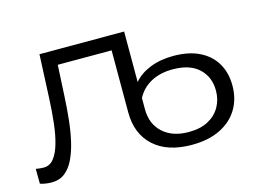

<svg xmlns="http://www.w3.org/2000/svg" viewBox="-77 -661 1085 804"><g transform="rotate(-15 465.0 -259.0)"><path d="M58.3 6.4Q45.3 6.4 32.1 4.5Q18.8 2.7 7.7 -1.4L7.1 -65.8Q13.8 -64.2 23.8 -63.3Q33.8 -62.3 40.8 -62.3Q67.6 -62.3 85.1 -84.2Q102.5 -106.1 113.4 -144.2Q124.4 -182.3 129.9 -232.1Q135.5 -281.8 137.9 -337.2L146.4 -525.5H513.4L470.2 -462.9H192.4L210 -482.8L202.1 -332.1Q199.6 -279.9 194.4 -230Q189.2 -180.1 179.4 -137.5Q169.6 -94.9 153.9 -62.4Q138.1 -29.8 114.7 -11.7Q91.3 6.4 58.3 6.4ZM666.8 -48.9Q716.5 -48.9 750.7 -67Q785 -85.2 803 -116.9Q820.9 -148.6 820.9 -187.5Q820.9 -246.6 781.7 -283.3Q742.5 -320 668.1 -320Q613.4 -320 573.5 -298.3Q533.6 -276.5 513.4 -237.1V-188.5Q513.4 -125 554.7 -86.9Q596 -48.9 666.8 -48.9ZM665.4 6.4Q559.5 6.4 500.9 -47.4Q442.4 -101.1 442.4 -193.8V-525.5H513.4V-306.5Q538.7 -337.3 583.5 -355.5Q628.3 -373.6 685.6 -373.6Q752.1 -373.6 798.4 -350.7Q844.8 -327.7 868.9 -286.5Q893 -245.3 893 -189.7Q893 -132.3 866.4 -88.1Q839.8 -43.9 788.9 -18.8Q738 6.4 665.4 6.4Z"/></g></svg>

Font: Montserrat Alternates Thin
Style: Regular
Weight: 100
Designer: Julieta Ulanovsky
Foundry: Julieta Ulanovsky
Version: Version 9.000